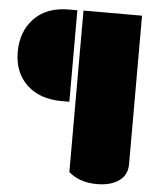

<svg xmlns="http://www.w3.org/2000/svg" viewBox="-53 -684 666 842"><g transform="rotate(5 279.5 -262.5)"><path d="M280.3 71.8Q328.6 113.8 404.8 113.8Q463.4 113.8 499 89.8Q538.1 64.5 538.1 15.1V-639.2H280.3ZM216.8 -638.2Q118.2 -638.2 63.5 -580.8Q8.8 -523.4 8.8 -433.3Q8.8 -343.3 65.7 -289.3Q122.6 -235.4 219.7 -235.4H253.4V-638.2Z"/></g></svg>

Font: Friends & Family
Style: Regular
Weight: 400
Designer: Sarang Kulkarni, Maithili Shingre, Noopur Datye
Foundry: Ek Type
Version: Version 1.000;hotconv 1.0.117;makeotfexe 2.5.65602